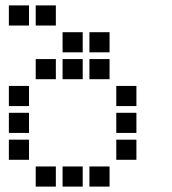

<svg xmlns="http://www.w3.org/2000/svg" viewBox="-20 -708 640 715"><path d="M14 -688Q13 -688 13 -688Q13 -688 13 -687V-614Q13 -613 13 -613Q13 -613 14 -613H87Q88 -613 88 -613Q88 -613 88 -614V-687Q88 -688 88 -688Q88 -688 87 -688ZM114 -688Q113 -688 113 -688Q113 -688 113 -687V-614Q113 -613 113 -613Q113 -613 114 -613H187Q188 -613 188 -613Q188 -613 188 -614V-687Q188 -688 188 -688Q188 -688 187 -688ZM214 -588Q213 -588 213 -588Q213 -588 213 -587V-514Q213 -513 213 -513Q213 -513 214 -513H287Q288 -513 288 -513Q288 -513 288 -514V-587Q288 -588 288 -588Q288 -588 287 -588ZM314 -588Q313 -588 313 -588Q313 -588 313 -587V-514Q313 -513 313 -513Q313 -513 314 -513H387Q388 -513 388 -513Q388 -513 388 -514V-587Q388 -588 388 -588Q388 -588 387 -588ZM114 -488Q113 -488 113 -488Q113 -488 113 -487V-414Q113 -413 113 -413Q113 -413 114 -413H187Q188 -413 188 -413Q188 -413 188 -414V-487Q188 -488 188 -488Q188 -488 187 -488ZM214 -488Q213 -488 213 -488Q213 -488 213 -487V-414Q213 -413 213 -413Q213 -413 214 -413H287Q288 -413 288 -413Q288 -413 288 -414V-487Q288 -488 288 -488Q288 -488 287 -488ZM314 -488Q313 -488 313 -488Q313 -488 313 -487V-414Q313 -413 313 -413Q313 -413 314 -413H387Q388 -413 388 -413Q388 -413 388 -414V-487Q388 -488 388 -488Q388 -488 387 -488ZM14 -388Q13 -388 13 -388Q13 -388 13 -387V-314Q13 -313 13 -313Q13 -313 14 -313H87Q88 -313 88 -313Q88 -313 88 -314V-387Q88 -388 88 -388Q88 -388 87 -388ZM414 -388Q413 -388 413 -388Q413 -388 413 -387V-314Q413 -313 413 -313Q413 -313 414 -313H487Q488 -313 488 -313Q488 -313 488 -314V-387Q488 -388 488 -388Q488 -388 487 -388ZM14 -288Q13 -288 13 -288Q13 -288 13 -287V-214Q13 -213 13 -213Q13 -213 14 -213H87Q88 -213 88 -213Q88 -213 88 -214V-287Q88 -288 88 -288Q88 -288 87 -288ZM414 -288Q413 -288 413 -288Q413 -288 413 -287V-214Q413 -213 413 -213Q413 -213 414 -213H487Q488 -213 488 -213Q488 -213 488 -214V-287Q488 -288 488 -288Q488 -288 487 -288ZM14 -188Q13 -188 13 -188Q13 -188 13 -187V-114Q13 -113 13 -113Q13 -113 14 -113H87Q88 -113 88 -113Q88 -113 88 -114V-187Q88 -188 88 -188Q88 -188 87 -188ZM414 -188Q413 -188 413 -188Q413 -188 413 -187V-114Q413 -113 413 -113Q413 -113 414 -113H487Q488 -113 488 -113Q488 -113 488 -114V-187Q488 -188 488 -188Q488 -188 487 -188ZM114 -88Q113 -88 113 -88Q113 -88 113 -87V-14Q113 -13 113 -13Q113 -13 114 -13H187Q188 -13 188 -13Q188 -13 188 -14V-87Q188 -88 188 -88Q188 -88 187 -88ZM214 -88Q213 -88 213 -88Q213 -88 213 -87V-14Q213 -13 213 -13Q213 -13 214 -13H287Q288 -13 288 -13Q288 -13 288 -14V-87Q288 -88 288 -88Q288 -88 287 -88ZM314 -88Q313 -88 313 -88Q313 -88 313 -87V-14Q313 -13 313 -13Q313 -13 314 -13H387Q388 -13 388 -13Q388 -13 388 -14V-87Q388 -88 388 -88Q388 -88 387 -88Z"/></svg>

Font: Doto Black
Style: Bold
Weight: 700
Monospace: yes
Version: Version 1.000